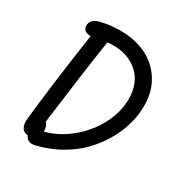

<svg xmlns="http://www.w3.org/2000/svg" viewBox="-175 -866 969 1018"><g transform="rotate(30 310.0 -356.5)"><path d="M183 18.5Q159.5 24.5 143.2 17.2Q127 10 123 -7Q97 -8 84.5 -28Q72 -48 76.5 -88Q97 -287.5 147 -630Q125.5 -629 112.5 -638.5Q99.5 -648 99.5 -667Q99.5 -707 149.5 -719.5Q207.5 -734 273 -734Q358 -734 426.5 -701.8Q495 -669.5 536.5 -604.5Q578 -539.5 578 -451Q578 -395 562.2 -337.5Q546.5 -280 513.8 -224Q481 -168 435 -120.5Q389 -73 323.8 -36.2Q258.5 0.5 183 18.5ZM168 -118.5Q185.5 -101 185.5 -67Q269 -89 339.2 -148Q409.5 -207 449.2 -285Q489 -363 489 -441Q489 -537.5 429.8 -592.5Q370.5 -647.5 276.5 -647.5Q259.5 -647.5 240.5 -645Q208.5 -436 168 -118.5Z"/></g></svg>

Font: Monaspace Radon
Style: Regular
Weight: 400
Designer: Riley Cran & the Lettermatic Team
Foundry: Lettermatic
Version: Version 1.000 (Monaspace Radon)